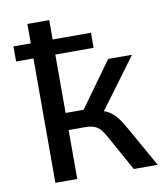

<svg xmlns="http://www.w3.org/2000/svg" viewBox="-80 -772 728 839"><g transform="rotate(-10 284.0 -352.5)"><path d="M98 0V-552H21V-619H98V-705H195V-619H365V-552H195V-293H275L419 -493H525L348 -254L335 -277Q364 -273 382.5 -262Q401 -251 416.5 -232Q432 -213 450 -181L552 0H446L362 -151Q350 -174 338.5 -188.5Q327 -203 310.5 -210Q294 -217 268 -217H195V0Z"/></g></svg>

Font: Nunito Sans 7pt SemiCondensed Medium
Style: Regular
Weight: 500
Width: 4
Designer: Vernon Adams
Foundry: Vernon Adams
Version: Version 3.101;gftools[0.9.27]